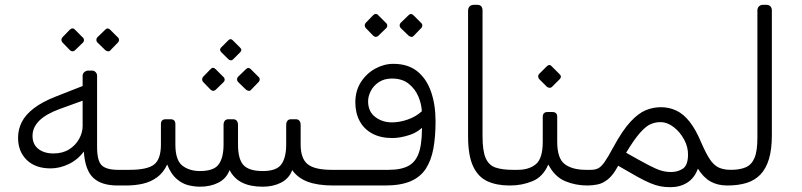

<svg xmlns="http://www.w3.org/2000/svg" viewBox="-20 -770 3329 797"><path d="M468 0Q401 0 367 -32Q333 -64 328 -141Q303 -107 265.5 -89Q228 -71 190 -71Q127 -71 91 -106Q55 -141 55 -198Q55 -233 70.5 -263.5Q86 -294 120.5 -320.5Q155 -347 211 -369L323 -413V-456Q323 -465 330.5 -471Q338 -477 346 -477H362Q371 -477 377 -470.5Q383 -464 383 -456V-160Q383 -102 402.5 -83.5Q422 -65 471 -65H520Q526 -65 529.5 -59Q533 -53 533 -47V-24Q533 0 505 0ZM202 -133Q240 -133 267 -150Q294 -167 308.5 -193.5Q323 -220 323 -246V-352L229 -318Q171 -297 143 -269Q115 -241 115 -206Q115 -171 139 -152Q163 -133 202 -133ZM291 -561Q287 -557 281 -557Q275 -557 270 -562L239 -594Q235 -599 235 -604.5Q235 -610 239 -615L270 -647Q275 -652 281 -652Q287 -652 291 -647L323 -615Q328 -611 328.5 -604.5Q329 -598 324 -593ZM438 -561Q434 -556 428 -557Q422 -558 417 -562L384 -594Q380 -598 380 -604.5Q380 -611 384 -615L417 -647Q422 -652 427 -652Q432 -652 437 -647L469 -615Q474 -611 474 -604.5Q474 -598 469 -593Z M810 5Q788 5 762.5 -1Q737 -7 713.5 -27Q690 -47 674 -87Q658 -53 632 -34Q606 -15 573.5 -7.5Q541 0 503 0Q488 0 488 -16V-35Q488 -65 518 -65Q591 -65 619.5 -87Q648 -109 648 -170V-255Q648 -265 653 -270Q658 -275 668 -275H688Q708 -275 708 -255V-170Q708 -105 737 -82.5Q766 -60 810 -60Q868 -60 888 -88Q908 -116 908 -170V-252Q908 -262 913 -268.5Q918 -275 928 -275H948Q958 -275 963 -268.5Q968 -262 968 -252V-170Q968 -109 991 -84.5Q1014 -60 1071 -60Q1128 -60 1148 -88Q1168 -116 1168 -170V-252Q1168 -262 1173 -268.5Q1178 -275 1188 -275H1208Q1218 -275 1223 -268.5Q1228 -262 1228 -252V-170Q1228 -112 1257 -88.5Q1286 -65 1357 -65H1378Q1393 -65 1393 -50V-30Q1393 0 1363 0Q1299 0 1257.5 -15.5Q1216 -31 1193 -64Q1180 -29 1147 -12Q1114 5 1071 5Q1019 5 985 -12Q951 -29 933 -64Q920 -29 887 -12Q854 5 810 5ZM947 -523Q943 -519 938 -519.5Q933 -520 928 -524L898 -554Q889 -564 898 -573L928 -603Q937 -612 946 -603L976 -573Q987 -563 977 -553ZM875 -397Q871 -393 865 -393Q859 -393 854 -398L823 -430Q819 -435 819 -440.5Q819 -446 823 -451L854 -483Q864 -494 875 -483L907 -451Q912 -447 912.5 -440.5Q913 -434 908 -429ZM1022 -397Q1018 -392 1012 -393Q1006 -394 1001 -398L968 -430Q964 -434 964 -440.5Q964 -447 968 -451L1001 -483Q1011 -493 1021 -483L1053 -451Q1058 -447 1058 -440.5Q1058 -434 1053 -429Z M1371 0Q1357 0 1352.5 -5Q1348 -10 1348.5 -16.5Q1349 -23 1349 -28V-44Q1349 -59 1352.5 -62Q1356 -65 1371 -65H1594Q1648 -65 1679 -83.5Q1710 -102 1722 -146.5Q1734 -191 1731 -269L1745 -254Q1720 -223 1681 -210Q1642 -197 1608 -197Q1560 -197 1525.5 -215.5Q1491 -234 1473 -267.5Q1455 -301 1455 -345Q1455 -393 1478 -429Q1501 -465 1537.5 -485Q1574 -505 1613 -505Q1673 -505 1711.5 -474.5Q1750 -444 1769 -390Q1788 -336 1788 -266Q1788 -203 1779 -153.5Q1770 -104 1747.5 -69.5Q1725 -35 1684 -17.5Q1643 0 1578 0ZM1607 -262Q1639 -262 1673 -274Q1707 -286 1731 -308Q1730 -337 1717 -368.5Q1704 -400 1677 -422Q1650 -444 1607 -444Q1575 -444 1552.5 -429Q1530 -414 1519 -392Q1508 -370 1508 -350Q1508 -307 1537.5 -284.5Q1567 -262 1607 -262ZM1550 -621Q1546 -617 1540 -617Q1534 -617 1529 -622L1498 -654Q1494 -659 1494 -664.5Q1494 -670 1498 -675L1529 -707Q1534 -712 1540 -712Q1546 -712 1550 -707L1582 -675Q1587 -671 1587.5 -664.5Q1588 -658 1583 -653ZM1697 -621Q1693 -616 1687 -617Q1681 -618 1676 -622L1643 -654Q1639 -658 1639 -664.5Q1639 -671 1643 -675L1676 -707Q1681 -712 1686 -712Q1691 -712 1696 -707L1728 -675Q1733 -671 1733 -664.5Q1733 -658 1728 -653Z M2098 0H2095Q2042 0 2003.5 -17.5Q1965 -35 1944 -79.5Q1923 -124 1923 -205V-725Q1923 -736 1929 -743Q1935 -750 1949 -750H1960Q1973 -750 1978 -743.5Q1983 -737 1983 -727V-205Q1983 -144 1996 -114Q2009 -84 2037 -74.5Q2065 -65 2108 -65H2113Q2128 -65 2128 -50V-30Q2128 0 2098 0Z M2098 0Q2083 0 2083 -16V-35Q2083 -65 2113 -65H2128Q2177 -65 2205 -89Q2233 -113 2233 -182V-285Q2233 -305 2253 -305H2273Q2293 -305 2293 -285V-182Q2293 -112 2324.5 -88.5Q2356 -65 2412 -65H2433Q2448 -65 2448 -50V-30Q2448 0 2418 0Q2369 0 2326 -18Q2283 -36 2256 -87Q2234 -36 2190.5 -18Q2147 0 2098 0ZM2271 -409Q2267 -405 2261 -405.5Q2255 -406 2250 -410L2218 -442Q2214 -447 2214 -453Q2214 -459 2218 -463L2250 -495Q2255 -500 2260.5 -500Q2266 -500 2270 -495L2302 -463Q2314 -452 2303 -441Z M2763 7Q2741 7 2722 3.5Q2703 0 2680 -9.5Q2657 -19 2625.5 -36.5Q2594 -54 2546 -82Q2526 -44 2504.5 -26.5Q2483 -9 2461.5 -4.5Q2440 0 2418 0Q2403 0 2403 -15V-35Q2403 -65 2433 -65Q2451 -65 2463.5 -71.5Q2476 -78 2490 -98Q2504 -118 2526 -159Q2564 -229 2597 -264.5Q2630 -300 2660.5 -312.5Q2691 -325 2723 -325Q2758 -325 2787.5 -311Q2817 -297 2842.5 -265Q2868 -233 2891 -178Q2910 -134 2926.5 -109Q2943 -84 2963.5 -74.5Q2984 -65 3014 -65Q3029 -65 3029 -50V-30Q3029 0 2999 0Q2959 0 2929.5 -16.5Q2900 -33 2877 -70Q2863 -31 2833 -12Q2803 7 2763 7ZM2766 -56Q2793 -56 2814 -69.5Q2835 -83 2836 -125Q2837 -159 2820 -190.5Q2803 -222 2776.5 -242.5Q2750 -263 2721 -263Q2700 -263 2680.5 -254.5Q2661 -246 2637 -219Q2613 -192 2579 -136Q2639 -102 2671.5 -85Q2704 -68 2724 -62Q2744 -56 2766 -56Z M2999 0Q2984 0 2984 -15V-35Q2984 -65 3014 -65Q3051 -65 3075.5 -75.5Q3100 -86 3112 -114.5Q3124 -143 3124 -198V-727Q3124 -737 3130.5 -743.5Q3137 -750 3147 -750H3161Q3172 -750 3178 -743.5Q3184 -737 3184 -727V-208Q3184 -150 3172 -110Q3160 -70 3136.5 -45.5Q3113 -21 3078.5 -10.5Q3044 0 2999 0Z"/></svg>

Font: Rubik Light
Style: Regular
Weight: 300
Designer: Hubert and Fischer
Foundry: Hubert and Fischer
Version: Version 2.300;gftools[0.9.30]